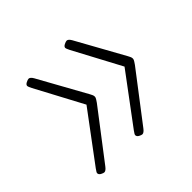

<svg xmlns="http://www.w3.org/2000/svg" viewBox="-106 -571 628 628"><g transform="rotate(-45 208.0 -257.0)"><path d="M268 -453Q275 -453 282 -441L374 -275Q376 -271 378 -267Q380 -263 380 -258Q380 -254 376 -248Q372 -242 370 -239L243 -73Q234 -61 227 -61Q223 -61 215.5 -65Q208 -69 208 -76Q208 -79 216 -90L342 -259L254 -424Q248 -436 248 -439Q248 -445 256 -449Q264 -453 268 -453ZM92 -453Q99 -453 106 -441L198 -275Q200 -271 202 -267Q204 -263 204 -258Q204 -254 200 -248Q196 -242 194 -239L67 -73Q58 -61 51 -61Q47 -61 39.5 -65Q32 -69 32 -76Q32 -79 40 -90L166 -259L78 -424Q72 -436 72 -439Q72 -445 80 -449Q88 -453 92 -453Z"/></g></svg>

Font: Asap Condensed Condensed Thin
Style: Italic
Weight: 100
Width: 3
Italic angle: -6°
Designer: Pablo Cosgaya
Foundry: Omnibus-Type
Version: Version 3.001; ttfautohint (v1.8.4.7-5d5b)